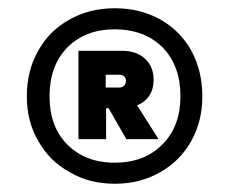

<svg xmlns="http://www.w3.org/2000/svg" viewBox="-20 -729 556 465"><path d="M258 -709C258 -709 258 -709 258 -709C217 -709 181 -700 149 -682C116 -664 91 -639 73 -607C54 -574 45 -537 45 -496C45 -496 45 -496 45 -496C45 -455 54 -419 73 -387C91 -355 116 -330 149 -312C181 -293 217 -284 258 -284C258 -284 258 -284 258 -284C299 -284 335 -293 368 -312C400 -330 425 -355 443 -387C461 -419 470 -455 470 -496C470 -496 470 -496 470 -496C470 -537 461 -574 443 -607C425 -639 400 -664 368 -682C335 -700 299 -709 258 -709ZM258 -335C258 -335 258 -335 258 -335C210 -335 172 -350 143 -379C114 -408 100 -447 100 -496C100 -496 100 -496 100 -496C100 -545 114 -584 143 -614C172 -643 210 -658 258 -658C258 -658 258 -658 258 -658C306 -658 345 -643 374 -614C403 -584 417 -545 417 -496C417 -496 417 -496 417 -496C417 -448 403 -409 374 -380C345 -350 306 -335 258 -335ZM352 -536C352 -536 352 -536 352 -536C352 -557 345 -574 331 -587C317 -600 298 -606 275 -606C275 -606 170 -606 170 -606C170 -606 170 -392 170 -392C170 -392 237 -392 237 -392C237 -392 237 -467 237 -467C237 -467 243 -467 243 -467C243 -467 286 -392 286 -392C286 -392 364 -392 364 -392C364 -392 312 -474 312 -474C312 -474 312 -474 312 -474C325 -479 335 -487 342 -498C349 -509 352 -521 352 -536ZM236 -548C236 -548 268 -548 268 -548C268 -548 268 -548 268 -548C279 -548 285 -543 285 -533C285 -533 285 -533 285 -533C285 -528 283 -524 280 -521C277 -518 273 -517 268 -517C268 -517 236 -517 236 -517C236 -517 236 -548 236 -548Z"/></svg>

Font: Girnar Poppins
Style: SemiBold
Weight: 500
Designer: Ninad Kale (Devanagari), Jonny Pinhorn (Latin)
Foundry: Indian Type Foundry
Version: ""